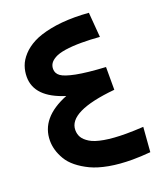

<svg xmlns="http://www.w3.org/2000/svg" viewBox="-136 -819 793 922"><g transform="rotate(-20 260.5 -357.5)"><path d="M414.1 -450.2V-334Q171.9 -311 171.9 -215.8Q171.9 -194.8 181.6 -178.2Q191.4 -161.6 215.1 -147Q238.8 -132.3 284.7 -124.3Q330.6 -116.2 396 -116.2Q435.5 -116.2 483.9 -119.1L474.1 6.8Q424.3 11.2 381.8 11.2Q316.9 11.2 263.4 1.5Q210 -8.3 173.6 -25.6Q137.2 -43 110.4 -64.7Q83.5 -86.4 68.6 -111.8Q53.7 -137.2 46.9 -161.1Q40 -185.1 40 -209Q40 -326.2 187 -384.8Q40 -430.7 40 -535.2Q40 -564 49.3 -590.3Q58.6 -616.7 81.5 -641.8Q104.5 -667 139.4 -685.3Q174.3 -703.6 229.5 -714.8Q284.7 -726.1 355 -726.1Q388.7 -726.1 425.8 -723.1L436 -596.2Q389.2 -600.1 344.2 -600.1Q294.4 -600.1 259.5 -594.5Q224.6 -588.9 206.1 -578.4Q187.5 -567.9 179.7 -555.7Q171.9 -543.5 171.9 -527.8Q171.9 -505.4 191.2 -491.2Q210.4 -477.1 264.4 -466.3Q318.4 -455.6 414.1 -450.2Z"/></g></svg>

Font: LT Superior
Style: Bold
Weight: 400
Designer: Daniel Lyons
Foundry: LyonsType
Version: Version 1.000